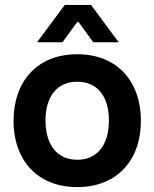

<svg xmlns="http://www.w3.org/2000/svg" viewBox="-20 -760 634 789"><path d="M297.4 8.8C463.4 8.8 559.1 -104.5 559.1 -263.2C559.1 -423.8 463.4 -537.1 297.4 -537.1C131.3 -537.1 35.6 -423.8 35.6 -263.2C35.6 -104.5 131.3 8.8 297.4 8.8ZM132.3 -586.4H236.8L297.4 -669.4H302.7L363.3 -586.4H467.8L354 -739.7H246.1ZM167 -263.2C166.5 -366.2 216.8 -424.3 297.4 -424.3C377.9 -424.3 428.2 -366.2 427.7 -263.2C426.8 -163.1 378.9 -103.5 297.4 -103.5C215.8 -103.5 168 -163.1 167 -263.2Z"/></svg>

Font: Wand UI Pro Bold
Style: Regular
Weight: 700
Designer: Andreas Faust
Version: Version 1.003;FEAKit 1.0